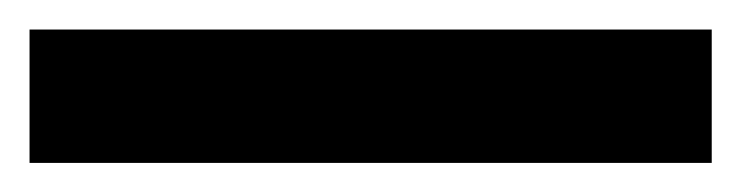

<svg xmlns="http://www.w3.org/2000/svg" viewBox="-21 -20 502 130"><path d="M460.9 0V90.3H-1V0Z"/></svg>

Font: Inter V
Style: Weight 500 Optical size 14.0
Weight: 500
Designer: Rasmus Andersson
Foundry: rsms
Version: Version 4.000;git-4fc901f